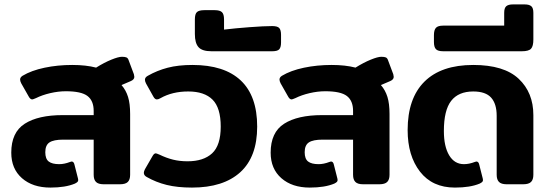

<svg xmlns="http://www.w3.org/2000/svg" viewBox="-20 -834 2486 869"><path d="M31 -143Q31 -235 92 -274Q153 -313 264 -313H404V-332Q404 -378 376 -399.5Q348 -421 278 -421Q244 -421 207.5 -412.5Q171 -404 143 -390Q129 -384 126 -384Q117 -384 110 -397L76 -457Q71 -467 71 -474Q71 -484 82 -491Q122 -515 181.5 -527.5Q241 -540 307 -540Q369 -540 415 -528Q452 -551 484 -564Q516 -577 532 -577Q546 -577 552.5 -574Q559 -571 562 -562L586 -498Q588 -490 588 -486Q588 -474 572 -467L530 -449Q550 -426 559.5 -395.5Q569 -365 569 -318V-43Q569 -21 558.5 -10.5Q548 0 523 0H449Q425 0 414.5 -10.5Q404 -21 404 -43V-202H266Q223 -202 204 -189.5Q185 -177 185 -145Q185 -115 200.5 -103Q216 -91 248 -91Q271 -91 297 -101Q303 -103 304 -103Q314 -103 317 -89L333 -26Q334 -23 334 -19Q334 -14 330.5 -10.5Q327 -7 319 -3Q276 15 208 15Q128 15 79.5 -27.5Q31 -70 31 -143Z M644 -33Q631 -40 631 -52Q631 -58 636 -68L670 -127Q677 -140 685 -140Q688 -140 702 -134Q733 -119 763 -111.5Q793 -104 829 -104Q901 -104 940 -140Q979 -176 979 -261Q979 -346 942 -383Q905 -420 832 -420Q760 -420 707 -390Q697 -384 690 -384Q681 -384 674 -397L641 -456Q636 -466 636 -473Q636 -484 649 -491Q691 -515 739 -527.5Q787 -540 851 -540Q995 -540 1069.5 -470Q1144 -400 1144 -261Q1144 -124 1067.5 -54.5Q991 15 849 15Q783 15 734.5 3Q686 -9 644 -33Z M862 -680V-746Q862 -771 871.5 -779.5Q881 -788 905 -788H952Q975 -788 984.5 -779Q994 -770 994 -746V-700Q1043 -706 1109.5 -711Q1176 -716 1212 -716Q1236 -716 1244 -707Q1252 -698 1252 -676V-642Q1252 -620 1244 -611Q1236 -602 1212 -602H937Q895 -602 878.5 -620.5Q862 -639 862 -680Z M1205 -143Q1205 -235 1266 -274Q1327 -313 1438 -313H1578V-332Q1578 -378 1550 -399.5Q1522 -421 1452 -421Q1418 -421 1381.5 -412.5Q1345 -404 1317 -390Q1303 -384 1300 -384Q1291 -384 1284 -397L1250 -457Q1245 -467 1245 -474Q1245 -484 1256 -491Q1296 -515 1355.5 -527.5Q1415 -540 1481 -540Q1543 -540 1589 -528Q1626 -551 1658 -564Q1690 -577 1706 -577Q1720 -577 1726.5 -574Q1733 -571 1736 -562L1760 -498Q1762 -490 1762 -486Q1762 -474 1746 -467L1704 -449Q1724 -426 1733.5 -395.5Q1743 -365 1743 -318V-43Q1743 -21 1732.5 -10.5Q1722 0 1697 0H1623Q1599 0 1588.5 -10.5Q1578 -21 1578 -43V-202H1440Q1397 -202 1378 -189.5Q1359 -177 1359 -145Q1359 -115 1374.5 -103Q1390 -91 1422 -91Q1445 -91 1471 -101Q1477 -103 1478 -103Q1488 -103 1491 -89L1507 -26Q1508 -23 1508 -19Q1508 -14 1504.5 -10.5Q1501 -7 1493 -3Q1450 15 1382 15Q1302 15 1253.5 -27.5Q1205 -70 1205 -143Z M1825 -245Q1825 -389 1901 -464.5Q1977 -540 2122 -540Q2261 -540 2327.5 -477.5Q2394 -415 2394 -313V-43Q2394 -21 2383.5 -10.5Q2373 0 2348 0H2273Q2249 0 2238.5 -10.5Q2228 -21 2228 -43V-310Q2228 -364 2203 -392Q2178 -420 2122 -420Q2055 -420 2022 -377.5Q1989 -335 1989 -241Q1989 -171 2013 -131Q2037 -91 2080 -91Q2103 -91 2129 -101Q2135 -103 2136 -103Q2146 -103 2149 -89L2165 -26Q2166 -23 2166 -19Q2166 -14 2162.5 -10.5Q2159 -7 2151 -3Q2108 15 2039 15Q1937 15 1881 -57Q1825 -129 1825 -245Z M1944 -644V-675Q1944 -698 1953 -708Q1962 -718 1986 -718H2262V-776Q2262 -798 2271.5 -806Q2281 -814 2301 -814H2355Q2375 -814 2384.5 -806Q2394 -798 2394 -776V-655Q2394 -625 2383.5 -613.5Q2373 -602 2342 -602H1986Q1962 -602 1953 -611.5Q1944 -621 1944 -644Z"/></svg>

Font: Mitr Medium
Style: Regular
Weight: 500
Designer: Thanarat Vachiruckul
Foundry: Cadson Demak
Version: Version 1.002